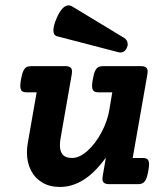

<svg xmlns="http://www.w3.org/2000/svg" viewBox="-20 -704 640 734"><path d="M544.4 -430.7Q544.4 -428.2 543.5 -420.4L487.3 -100.1H524.9Q538.1 -100.1 543.9 -95Q549.8 -89.8 549.8 -75.7Q549.8 -65.9 546.9 -50.3Q543.5 -29.8 538.3 -19Q533.2 -8.3 526.1 -4.2Q519 0 507.3 0H397.9Q384.3 0 377.9 -4.9Q371.6 -9.8 371.6 -20.5Q371.6 -22.9 372.6 -30.8L384.8 -101.6Q342.8 -43.5 299.3 -16.4Q255.9 10.7 209 10.7Q170.4 10.7 142.1 -5.9Q113.8 -22.5 98.4 -52.5Q83 -82.5 83 -121.6Q83 -140.6 86.4 -158.2L120.1 -351.1H82.5Q69.3 -351.1 63.5 -356.4Q57.6 -361.8 57.6 -376Q57.6 -386.2 60.5 -401.4Q64 -421.9 69.1 -432.6Q74.2 -443.4 81.3 -447.3Q88.4 -451.2 100.1 -451.2H229Q242.7 -451.2 249 -446.3Q255.4 -441.4 255.4 -430.7Q255.4 -428.2 254.4 -420.4L211.9 -177.2Q209 -162.1 209 -148.9Q209 -125 220 -112.5Q231 -100.1 255.4 -100.1Q283.7 -100.1 314.2 -127.2Q344.7 -154.3 367.9 -197.8Q391.1 -241.2 398.4 -286.1L409.2 -351.1H356.9Q343.8 -351.1 337.9 -356.4Q332 -361.8 332 -376Q332 -386.2 335 -401.4Q338.4 -421.9 343.5 -432.6Q348.6 -443.4 355.7 -447.3Q362.8 -451.2 374.5 -451.2H518.1Q531.7 -451.2 538.1 -446.3Q544.4 -441.4 544.4 -430.7ZM468.3 -535.6Q468.3 -529.8 465.8 -523.4Q462.4 -514.2 455.8 -508.8Q449.2 -503.4 440.4 -503.4Q435.5 -503.4 432.6 -504.4L198.2 -565.4Q184.1 -569.3 184.1 -587.9Q184.1 -605.5 196.8 -635.3Q218.3 -683.6 242.2 -683.6Q248.5 -683.6 255.4 -679.7L454.6 -559.1Q460.9 -555.2 464.6 -548.8Q468.3 -542.5 468.3 -535.6Z"/></svg>

Font: Courier Prime
Style: Bold Italic
Weight: 700
Italic angle: -10°
Designer: Alan Dague-Greene
Foundry: Quote-Unquote Apps
Version: Version 3.018